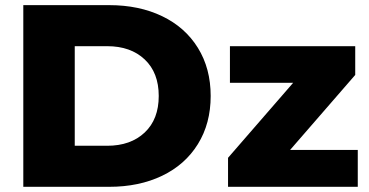

<svg xmlns="http://www.w3.org/2000/svg" viewBox="-20 -720 1422 740"><path d="M69.8 0V-700.2H400.9Q516.1 -700.2 604.7 -657.7Q693.4 -615.2 742.7 -535.6Q792 -456.1 792 -350.1Q792 -244.1 742.7 -164.6Q693.4 -85 604.7 -42.5Q516.1 0 400.9 0ZM858.9 0V-111.8L1109.9 -400.9H866.2V-542H1349.1V-431.2L1098.1 -142.1H1358.9V0ZM268.1 -158.2H393.1Q483.4 -158.2 537.6 -209.2Q591.8 -260.3 591.8 -350.1Q591.8 -439.9 537.6 -491Q483.4 -542 393.1 -542H268.1Z"/></svg>

Font: Montserrat ExtraBold
Style: Regular
Weight: 800
Designer: Julieta Ulanovsky
Foundry: Julieta Ulanovsky
Version: Version 9.000